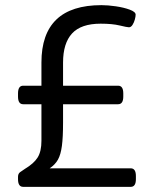

<svg xmlns="http://www.w3.org/2000/svg" viewBox="-20 -726 610 746"><path d="M70 0Q50 0 50 -30V-39Q50 -51 58 -57Q66 -63 77 -70Q112 -91 126.5 -114.5Q141 -138 141 -179V-321H70Q50 -321 50 -351V-363Q50 -393 70 -393H141V-483Q141 -706 374 -706Q399 -706 430 -701.5Q461 -697 484 -688.5Q507 -680 507 -669Q507 -662 504 -650.5Q501 -639 495 -629.5Q489 -620 481 -620Q474 -620 445 -627Q416 -634 371 -634Q295 -634 260 -596Q225 -558 225 -483V-393H439Q459 -393 459 -363V-351Q459 -321 439 -321H225V-249Q225 -193 220.5 -159Q216 -125 205 -105.5Q194 -86 173 -72H488Q508 -72 508 -42V-30Q508 0 488 0Z"/></svg>

Font: Asap Semi Expanded
Style: Regular
Weight: 400
Width: 6
Designer: Pablo Cosgaya
Foundry: Omnibus-Type
Version: Version 3.001; ttfautohint (v1.8.4.7-5d5b)